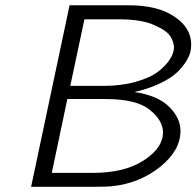

<svg xmlns="http://www.w3.org/2000/svg" viewBox="-20 -715 752 735"><path d="M99.1 0 246.1 -693.8 247.1 -694.8H472.2Q569.3 -694.8 629.9 -662.1Q711.9 -617.2 711.9 -543.9Q711.9 -530.8 708.5 -515.4Q705.1 -500 690.9 -477.5Q676.8 -455.1 654.8 -435.1Q632.8 -415 590.8 -395Q548.8 -375 494.1 -362.8Q584 -349.6 627.4 -306.4Q670.9 -263.2 670.9 -213.9Q670.9 -138.7 592.5 -75.9Q514.2 -13.2 408.2 -2Q388.2 0 347.2 0ZM178.2 -53.2H335Q457 -53.2 530.5 -101.1Q604 -148.9 604 -208Q604 -253.9 553 -294.9Q502 -335.9 383.8 -335.9H237.8ZM249 -386.2H375Q444.8 -386.2 500.5 -402.1Q556.2 -418 586.7 -441.9Q617.2 -465.8 631.8 -490.2Q646 -513.2 646 -534.2Q646 -535.6 646 -537.1Q642.1 -565.9 626 -584Q609.9 -602.1 567.9 -620.1Q520 -641.1 434.1 -641.1H303.2Z"/></svg>

Font: CMU Bright
Style: Oblique
Weight: 500
Italic angle: -12°
Version: Version 0.7.0